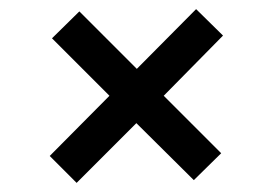

<svg xmlns="http://www.w3.org/2000/svg" viewBox="-20 -501 599 421"><path d="M148 -100 89 -159 220 -291 94 -417 154 -476 280 -350 410 -481 469 -423 339 -291 465 -165 405 -106 279 -231Z"/></svg>

Font: DM Sans 10pt Medium
Style: Regular
Weight: 500
Version: Version 4.004;gftools[0.9.30]